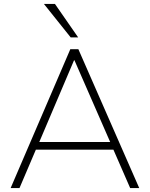

<svg xmlns="http://www.w3.org/2000/svg" viewBox="-20 -955 761 975"><path d="M34 0 337 -705H378L687 0H641L552 -204L575 -195H138L166 -204L79 0ZM356 -649 177 -228 155 -234H558L542 -228L358 -649ZM339 -765 203 -935H259L377 -765Z"/></svg>

Font: Mulish ExtraLight ExtraLight
Style: Regular
Weight: 250
Version: Version 3.603